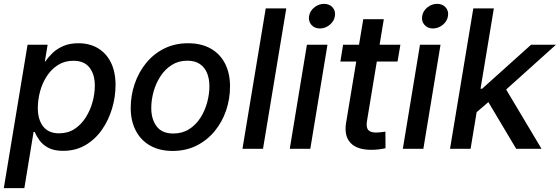

<svg xmlns="http://www.w3.org/2000/svg" viewBox="-29 -771 2901 995"><path d="M-9.3 204.1 113.8 -539.1H217.8L203.6 -453.6H207Q221.2 -475.1 243.7 -496.6Q266.1 -518.1 299.1 -532.5Q332 -546.9 377.4 -546.9Q435.5 -546.9 478.8 -521Q522 -495.1 545.9 -446.8Q569.8 -398.4 569.8 -330.6Q569.8 -269.5 551.8 -208.7Q533.7 -147.9 499 -98.4Q464.4 -48.8 413.8 -19Q363.3 10.7 297.9 10.7Q250.5 10.7 220.9 -5.4Q191.4 -21.5 175.3 -44.2Q159.2 -66.9 151.4 -86.9H145L97.2 204.1ZM276.9 -80.1Q322.8 -80.1 357.2 -102.5Q391.6 -125 415 -161.9Q438.5 -198.7 450.4 -241.9Q462.4 -285.2 462.4 -327.1Q462.4 -385.7 434.8 -420.9Q407.2 -456.1 351.6 -456.1Q306.2 -456.1 271.7 -434.3Q237.3 -412.6 213.9 -376.7Q190.4 -340.8 178.7 -297.4Q167 -253.9 167 -210.9Q167 -150.9 194.8 -115.5Q222.7 -80.1 276.9 -80.1Z M865.7 11.2Q797.9 11.2 749.3 -16.4Q700.7 -43.9 674.6 -94.2Q648.4 -144.5 648.4 -211.4Q648.4 -276.4 668.9 -336.4Q689.5 -396.5 728 -444.1Q766.6 -491.7 821.8 -519.3Q877 -546.9 945.8 -546.9Q1013.7 -546.9 1062.5 -519.5Q1111.3 -492.2 1137.2 -441.7Q1163.1 -391.1 1163.1 -323.2Q1163.1 -258.3 1142.6 -198.2Q1122.1 -138.2 1083 -90.8Q1043.9 -43.5 989 -16.1Q934.1 11.2 865.7 11.2ZM868.7 -79.1Q915.5 -79.1 950.7 -101.3Q985.8 -123.5 1009.3 -159.9Q1032.7 -196.3 1044.4 -239.5Q1056.2 -282.7 1056.2 -323.7Q1056.2 -362.8 1043.9 -392.6Q1031.7 -422.4 1006.3 -439.5Q981 -456.5 941.9 -456.5Q896 -456.5 861.1 -434.3Q826.2 -412.1 802.5 -375.7Q778.8 -339.4 766.8 -296.1Q754.9 -252.9 754.9 -210.9Q754.9 -153.3 782.7 -116.2Q810.5 -79.1 868.7 -79.1Z M1454.6 -727.5 1334 0H1227.5L1348.1 -727.5Z M1472.7 0 1561.5 -539.1H1668L1579.1 0ZM1628.9 -623.5Q1601.1 -623.5 1584.7 -642.3Q1568.4 -661.1 1572.8 -687.5Q1577.1 -714.4 1599.9 -732.7Q1622.6 -751 1650.4 -751Q1678.2 -751 1694.6 -732.7Q1710.9 -714.4 1706.5 -687.5Q1702.6 -661.1 1679.7 -642.3Q1656.7 -623.5 1628.9 -623.5Z M2045.9 -539.1 2031.2 -452.1H1734.9L1749 -539.1ZM1853.5 -671.4H1960L1873 -145Q1867.2 -112.3 1878.7 -98.1Q1890.1 -84 1921.4 -84Q1930.2 -84 1944.1 -85.7Q1958 -87.4 1968.3 -88.9L1968.8 -2.9Q1952.6 1 1933.1 3.2Q1913.6 5.4 1895 5.4Q1820.3 5.4 1786.9 -31.2Q1753.4 -67.9 1764.6 -135.3Z M2058.6 0 2147.5 -539.1H2253.9L2165 0ZM2214.8 -623.5Q2187 -623.5 2170.7 -642.3Q2154.3 -661.1 2158.7 -687.5Q2163.1 -714.4 2185.8 -732.7Q2208.5 -751 2236.3 -751Q2264.2 -751 2280.5 -732.7Q2296.9 -714.4 2292.5 -687.5Q2288.6 -661.1 2265.6 -642.3Q2242.7 -623.5 2214.8 -623.5Z M2431.6 -181.6 2453.1 -311H2469.2L2723.1 -539.1H2852.1L2562 -278.3H2544.4ZM2303.2 0 2423.8 -727.5H2530.3L2409.7 0ZM2646 0 2494.1 -254.9 2580.6 -329.6 2777.3 0Z"/></svg>

Font: Inter 18pt Medium
Style: Italic
Weight: 500
Italic angle: -9.3988°
Designer: Rasmus Andersson
Foundry: rsms
Version: Version 4.001;git-66647c0bb